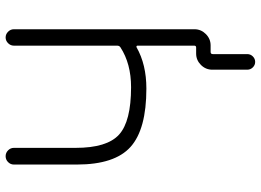

<svg xmlns="http://www.w3.org/2000/svg" viewBox="-143 -651 932 686"><g transform="rotate(-90 323.0 -308.0)"><path d="M137.7 -503.9Q137.7 -391.6 185.1 -348.6Q232.4 -305.7 354.5 -305.7Q438.5 -305.7 497.1 -343.8Q502.9 -347.7 502.9 -355.5V-724.6Q502.9 -736.3 511.7 -745.1Q520.5 -753.9 532.2 -753.9Q543.9 -753.9 552.7 -745.1Q561.5 -736.3 561.5 -724.6V-79.1Q561.5 -55.7 544.4 -38.6Q527.3 -21.5 503.9 -21.5H480.5Q472.7 -21.5 472.7 -13.7V109.4Q472.7 121.1 464.4 129.4Q456.1 137.7 444.8 137.7Q433.6 137.7 425.3 129.4Q417 121.1 417 109.4V-15.6Q417 -39.1 434.1 -56.2Q451.2 -73.2 474.6 -73.2H496.1Q502.9 -73.2 502.9 -80.1V-283.2Q502.9 -285.2 501 -286.1Q499 -287.1 497.1 -286.1Q435.5 -251 349.6 -251Q204.1 -251 141.1 -307.6Q78.1 -364.3 78.1 -499V-724.6Q78.1 -736.3 86.9 -745.1Q95.7 -753.9 107.9 -753.9Q120.1 -753.9 128.9 -745.1Q137.7 -736.3 137.7 -724.6Z"/></g></svg>

Font: Gen Jyuu Gothic Light
Style: Regular
Weight: 200
Designer: [Source Han Sans]
Ryoko NISHIZUKA  (kana & ideographs); Paul D. Hunt (Latin, Greek & Cyrillic); Wenlong ZHANG  (bopomofo
Version: Version 1.002.20150607